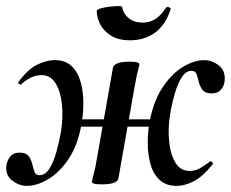

<svg xmlns="http://www.w3.org/2000/svg" viewBox="-30 -596 756 629"><path d="M58 13Q33 13 10 -4.5Q-13 -22 -9 -54Q-7 -70 3.5 -83Q14 -96 34 -96Q55 -96 63.5 -85Q72 -74 75.5 -59Q79 -44 83 -33Q87 -22 99 -22Q118 -22 131.5 -43Q145 -64 154.5 -97.5Q164 -131 170 -166Q177 -210 173 -252.5Q169 -295 152.5 -322.5Q136 -350 106 -350Q85 -350 66 -339Q47 -328 39 -319Q37 -318 32.5 -321Q28 -324 30 -327Q63 -371 93.5 -385Q124 -399 149 -399Q184 -399 204.5 -379.5Q225 -360 234 -328Q243 -296 243 -258Q243 -220 236 -184Q224 -119 194.5 -75Q165 -31 128 -9Q91 13 58 13ZM303 8Q284 8 277.5 5.5Q271 3 271 0Q271 -4 277 -26Q283 -48 287 -74L340 -374Q345 -394 395 -394Q415 -394 421 -391Q427 -388 427 -386Q427 -384 424 -373Q421 -362 417.5 -346Q414 -330 411 -312L358 -12Q355 8 303 8ZM193 -181 196 -205H509L505 -181ZM549 13Q514 13 493 -6.5Q472 -26 463 -58Q454 -90 454 -128Q454 -166 461 -202Q474 -267 503.5 -311Q533 -355 569.5 -377Q606 -399 639 -399Q665 -399 687 -381.5Q709 -364 706 -332Q705 -316 694.5 -303Q684 -290 664 -290Q643 -290 634 -301Q625 -312 621.5 -327Q618 -342 614 -353Q610 -364 598 -364Q579 -364 565.5 -343Q552 -322 542.5 -289Q533 -256 527 -220Q520 -176 524 -133.5Q528 -91 544.5 -63.5Q561 -36 591 -36Q612 -36 630.5 -48Q649 -60 658 -67Q660 -69 664.5 -65.5Q669 -62 667 -58Q633 -16 603.5 -1.5Q574 13 549 13ZM396 -464Q358 -464 334 -479Q310 -494 298.5 -516Q287 -538 287 -560Q287 -565 299.5 -568.5Q312 -572 328 -574Q344 -576 357 -576Q370 -576 370 -573Q374 -551 391.5 -536.5Q409 -522 437 -522Q461 -522 479 -533.5Q497 -545 513 -570Q517 -575 524 -572Q531 -569 529 -566Q513 -515 478.5 -489.5Q444 -464 396 -464Z"/></svg>

Font: Cormorant
Style: Bold Italic
Weight: 700
Italic angle: -10°
Designer: Christian Thalmann (Catharsis Fonts)
Foundry: Catharsis Fonts
Version: Version 4.000